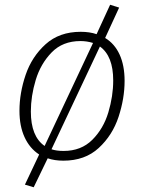

<svg xmlns="http://www.w3.org/2000/svg" viewBox="-20 -666 606 809"><path d="M505 -325Q505 -251 479.5 -173.5Q454 -96 396 -42.5Q338 11 247 11Q210 11 181 1L122 123L85 112L145 -15Q105 -41 83.5 -88Q62 -135 62 -199Q62 -274 88 -350.5Q114 -427 172 -479.5Q230 -532 320 -532Q358 -532 387 -522L444 -646L482 -634L423 -506Q463 -482 484 -436Q505 -390 505 -325ZM168 -51 372 -485Q346 -493 319 -493Q244 -493 197.5 -445Q151 -397 130.5 -329Q110 -261 110 -196Q110 -91 168 -51ZM457 -327Q457 -430 401 -470L197 -37Q218 -30 248 -30Q322 -30 369 -77Q416 -124 436.5 -192.5Q457 -261 457 -327Z"/></svg>

Font: Fira Sans ExtraLight
Style: Italic
Weight: 275
Italic angle: -8°
Designer: Carrois Corporate & Edenspiekermann AG
Foundry: Carrois Corporate GbR & Edenspiekermann AG
Version: Version 4.203